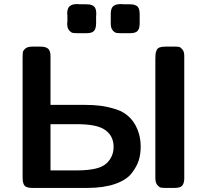

<svg xmlns="http://www.w3.org/2000/svg" viewBox="-20 -923 1018 943"><path d="M91 -51V-640Q91 -657 92 -665.5Q93 -674 104 -684Q115 -694 138 -694H180Q204 -694 216 -684Q228 -674 228 -648V-408H393Q439 -408 474 -403.5Q509 -399 550.5 -386Q592 -373 621 -342Q650 -311 663 -264Q671 -235 671 -202Q671 -166 661.5 -135.5Q652 -105 626.5 -72Q601 -39 545 -19.5Q489 0 408 0H137Q121 0 110.5 -4.5Q100 -9 96.5 -18Q93 -27 92 -33.5Q91 -40 91 -51ZM228 -86H357Q421 -86 461 -98Q501 -110 521 -142Q538 -168 538 -201Q538 -261 488 -290Q447 -313 360 -313H228ZM310 -807Q310 -809 310.5 -812.5Q311 -816 311 -818V-848Q311 -849 310.5 -851.5Q310 -854 310 -855Q310 -882 322 -892.5Q334 -903 359 -903Q362 -903 366 -902.5Q370 -902 373 -902H401Q413 -902 419.5 -901Q426 -900 435 -896Q444 -892 448.5 -881.5Q453 -871 453 -854Q453 -852 452.5 -849Q452 -846 452 -845V-809Q452 -783 442 -771.5Q432 -760 405 -760H362Q346 -760 337.5 -761.5Q329 -763 319.5 -774Q310 -785 310 -807ZM524 -807V-855Q524 -882 536 -892.5Q548 -903 573 -903Q576 -903 580 -902.5Q584 -902 587 -902H614Q626 -902 632.5 -901Q639 -900 648 -896Q657 -892 661.5 -881.5Q666 -871 666 -854V-809Q666 -783 656 -771.5Q646 -760 619 -760H576Q560 -760 551.5 -761.5Q543 -763 533.5 -774Q524 -785 524 -807ZM743 -48V-634Q743 -650 744 -658Q745 -666 749 -676Q753 -686 763.5 -690Q774 -694 792 -694H841Q852 -694 859.5 -692.5Q867 -691 876 -680Q885 -669 885 -649V-47Q885 -25 876 -12.5Q867 0 837 0H795Q779 0 770.5 -1.5Q762 -3 752.5 -14.5Q743 -26 743 -48Z"/></svg>

Font: CMU Sans Serif
Style: Bold
Weight: 700
Version: Version 0.7.0